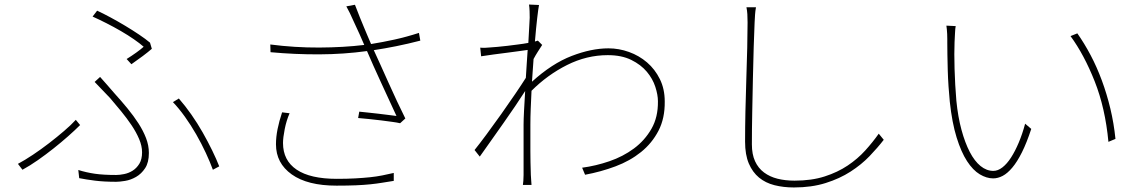

<svg xmlns="http://www.w3.org/2000/svg" viewBox="-20 -794 5040 846"><path d="M333 -243Q310 -220 280 -193.5Q250 -167 216 -140Q182 -113 147 -88.5Q112 -64 79 -46L59 -72Q89 -88 125 -112Q161 -136 196 -163Q231 -190 262.5 -217Q294 -244 314 -266ZM918 -46Q906 -79 887 -120Q868 -161 844.5 -202Q821 -243 794.5 -280Q768 -317 742 -344L768 -360Q796 -328 823 -289.5Q850 -251 873 -210.5Q896 -170 915 -131Q934 -92 946 -61ZM325 -45Q360 -34 397.5 -28.5Q435 -23 492 -23Q507 -23 527 -27Q547 -31 564.5 -42Q582 -53 594 -72.5Q606 -92 606 -123Q606 -151 593 -181.5Q580 -212 559.5 -242.5Q539 -273 514 -303.5Q489 -334 465 -362L397 -433L421 -455Q435 -440 452 -420Q469 -400 485 -382Q515 -349 542 -316Q569 -283 590 -250.5Q611 -218 623.5 -185.5Q636 -153 636 -120Q636 -78 619.5 -53Q603 -28 579.5 -14.5Q556 -1 531.5 3Q507 7 492 7Q438 7 398.5 2Q359 -3 329 -9ZM538 -534Q559 -547 580 -562Q601 -577 613 -588Q596 -603 570 -621Q544 -639 513 -657Q482 -675 449.5 -691.5Q417 -708 388 -721L408 -747Q434 -735 466.5 -717.5Q499 -700 531.5 -680.5Q564 -661 593 -641.5Q622 -622 641 -606L649 -579Q633 -565 609 -547Q585 -529 559 -511Z M1256 -295Q1242 -263 1234.5 -225Q1227 -187 1227 -164Q1227 -87 1287 -46.5Q1347 -6 1464 -6Q1510 -6 1545.5 -8Q1581 -10 1610 -13Q1639 -16 1664 -21Q1689 -26 1715 -32V3Q1689 7 1665 11Q1641 15 1612.5 18Q1584 21 1548 22.5Q1512 24 1463 24Q1335 24 1265.5 -25.5Q1196 -75 1196 -158Q1196 -190 1203 -225Q1210 -260 1223 -299ZM1832 -615Q1778 -601 1726 -590.5Q1674 -580 1627 -573Q1639 -547 1656 -509.5Q1673 -472 1691.5 -430.5Q1710 -389 1729.5 -347.5Q1749 -306 1766 -272L1743 -251Q1731 -254 1708.5 -257Q1686 -260 1659.5 -263.5Q1633 -267 1606 -269.5Q1579 -272 1558 -274L1563 -302Q1579 -300 1601.5 -298Q1624 -296 1647 -293Q1670 -290 1691.5 -287.5Q1713 -285 1727 -283Q1714 -311 1696.5 -349Q1679 -387 1660.5 -427Q1642 -467 1625.5 -504Q1609 -541 1598 -567L1597 -569Q1495 -555 1387.5 -554.5Q1280 -554 1172 -564L1171 -598Q1279 -584 1386.5 -584.5Q1494 -585 1585 -596Q1574 -621 1564.5 -643Q1555 -665 1541 -694Q1529 -721 1521.5 -736.5Q1514 -752 1506 -766L1544 -773Q1556 -741 1565.5 -718Q1575 -695 1583 -675.5Q1591 -656 1598.5 -638.5Q1606 -621 1615 -600Q1665 -608 1717.5 -619.5Q1770 -631 1826 -649Z M2369 -596Q2360 -582 2350 -566.5Q2340 -551 2331 -534Q2329 -509 2327.5 -484.5Q2326 -460 2324 -434Q2412 -514 2499 -547.5Q2586 -581 2661 -581Q2707 -581 2751.5 -565Q2796 -549 2831 -519Q2866 -489 2887.5 -445.5Q2909 -402 2909 -347Q2910 -273 2881.5 -218Q2853 -163 2804.5 -124Q2756 -85 2692 -61Q2628 -37 2558 -24L2545 -55Q2605 -63 2665 -83.5Q2725 -104 2773 -139.5Q2821 -175 2850.5 -226.5Q2880 -278 2879 -348Q2879 -376 2867.5 -411.5Q2856 -447 2830 -478Q2804 -509 2761.5 -530Q2719 -551 2658 -551Q2565 -551 2478.5 -507.5Q2392 -464 2322 -394Q2320 -353 2318.5 -315Q2317 -277 2317 -245Q2317 -207 2317 -180Q2317 -153 2317 -128.5Q2317 -104 2317.5 -79.5Q2318 -55 2319 -24Q2320 -11 2320.5 -0.5Q2321 10 2322 21H2284Q2285 16 2286 2.5Q2287 -11 2287 -23V-245Q2287 -266 2289 -305.5Q2291 -345 2294 -393Q2275 -363 2250.5 -327Q2226 -291 2199 -252.5Q2172 -214 2145 -176Q2118 -138 2094 -104L2071 -133Q2092 -159 2123.5 -201.5Q2155 -244 2188 -290.5Q2221 -337 2250.5 -380.5Q2280 -424 2297 -451Q2299 -483 2301 -514Q2303 -545 2305 -574Q2290 -572 2265.5 -568.5Q2241 -565 2213 -561.5Q2185 -558 2155 -554Q2125 -550 2100 -546L2096 -584Q2108 -583 2119 -583.5Q2130 -584 2140 -585Q2152 -586 2172 -587.5Q2192 -589 2215 -592Q2238 -595 2262.5 -598Q2287 -601 2308 -605Q2310 -648 2312 -678Q2314 -708 2314 -716Q2314 -729 2313.5 -744.5Q2313 -760 2311 -774L2355 -772Q2352 -757 2347 -714Q2342 -671 2337 -611Q2342 -613 2350 -615Z M3311 -762Q3308 -745 3307 -730Q3306 -715 3305 -695Q3303 -651 3301 -586Q3299 -521 3297.5 -447.5Q3296 -374 3294.5 -298.5Q3293 -223 3293 -158Q3293 -114 3307 -83.5Q3321 -53 3346.5 -34Q3372 -15 3406 -6.5Q3440 2 3481 2Q3556 2 3613.5 -16.5Q3671 -35 3715 -64.5Q3759 -94 3792.5 -131Q3826 -168 3852 -205L3874 -178Q3847 -143 3811.5 -106Q3776 -69 3728 -38Q3680 -7 3618 12.5Q3556 32 3478 32Q3432 32 3392.5 22Q3353 12 3324.5 -11.5Q3296 -35 3279.5 -73.5Q3263 -112 3263 -170Q3263 -230 3264.5 -302.5Q3266 -375 3268.5 -447Q3271 -519 3272.5 -584Q3274 -649 3274 -695Q3274 -715 3273 -731.5Q3272 -748 3269 -762Z M4191 -679Q4189 -670 4188 -648Q4187 -626 4186 -608Q4185 -586 4185 -555.5Q4185 -525 4186 -491Q4187 -457 4189 -420.5Q4191 -384 4194 -350Q4201 -279 4216.5 -222Q4232 -165 4253 -124.5Q4274 -84 4300.5 -62.5Q4327 -41 4357 -41Q4377 -41 4397 -56.5Q4417 -72 4435 -100Q4453 -128 4469 -166Q4485 -204 4497 -249L4524 -226Q4504 -165 4483 -123Q4462 -81 4440.5 -55.5Q4419 -30 4398 -19Q4377 -8 4356 -8Q4327 -8 4297 -26Q4267 -44 4241 -84Q4215 -124 4195 -188.5Q4175 -253 4165 -346Q4162 -376 4159.5 -412.5Q4157 -449 4156 -485Q4155 -521 4154.5 -552.5Q4154 -584 4154 -605Q4154 -612 4154 -622.5Q4154 -633 4153.5 -644Q4153 -655 4152 -665Q4151 -675 4150 -681ZM4727 -647Q4758 -603 4785.5 -551Q4813 -499 4835 -439.5Q4857 -380 4872.5 -315.5Q4888 -251 4895 -182L4864 -169Q4850 -318 4803.5 -435.5Q4757 -553 4697 -635Z"/></svg>

Font: SpoqaHanSans
Style: Thin
Weight: 250
Designer: [Spoqa Han Sans] Dong-huui Kim \uAE40 \uB3D9 \uD718   [Noto Sans] Ryoko NISHIZUKA \u897F \u585A \u6DBC \u5B50  (kana & i
Foundry: Spoqa (http://bi.spoqa.com)
Version: Version 1.004;PS 1.004;hotconv 1.0.82;makeotf.lib2.5.63406